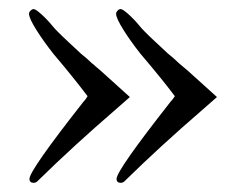

<svg xmlns="http://www.w3.org/2000/svg" viewBox="-20 -436 540 423"><path d="M458 -222.2 426.8 -194.8Q333.5 -114.3 256.8 -39.1Q252 -33.2 246.1 -33.2Q236.8 -33.2 236.8 -42Q236.8 -60.5 355 -210.9L360.8 -217.8L365.2 -224.1Q337.9 -260.7 290 -316.9Q267.6 -345.2 251.7 -370.6Q235.8 -396 235.8 -405.8Q235.8 -409.2 239 -412.6Q242.2 -416 246.1 -416Q250.5 -416 263.4 -404.3Q276.4 -392.6 289.1 -377Q290 -375.5 298.8 -366.5Q307.6 -357.4 322.3 -343.8Q336.9 -330.1 350.1 -317.9Q363.8 -307.1 374 -296.9Q375 -296.4 377 -294.4L383.8 -288.6Q388.2 -284.7 393.1 -280.8ZM266.1 -222.2 234.9 -194.8Q141.6 -114.3 64.9 -39.1Q60.1 -33.2 54.2 -33.2Q44.9 -33.2 44.9 -42Q44.9 -60.5 163.1 -210.9L168.9 -217.8L172.9 -224.1Q141.6 -265.6 98.1 -316.9Q75.7 -345.2 59.8 -370.6Q43.9 -396 43.9 -405.8Q43.9 -409.2 47.4 -412.6Q50.8 -416 54.2 -416Q58.6 -416 71.5 -404.3Q84.5 -392.6 97.2 -377Q98.1 -375.5 106.9 -366.5Q115.7 -357.4 130.4 -343.8Q145 -330.1 158.2 -317.9Q171.9 -307.1 182.1 -296.9Q183.1 -296.4 185.5 -294.4L191.9 -288.6Q196.3 -284.7 201.2 -280.8Z"/></svg>

Font: Accordance
Style: Regular
Weight: 400
Version: Version 1.1 (build May 11, 2018) Miklal Software Solutions, 